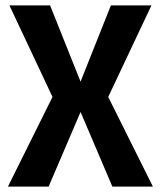

<svg xmlns="http://www.w3.org/2000/svg" viewBox="-20 -695 607 715"><path d="M9.5 0H161L280 -278L398.5 0H549.5L383 -334L544 -675H393L280 -391L166.5 -675H15L175.5 -334Z"/></svg>

Font: Anybody SemiCondensed SemiBold
Style: Regular
Weight: 600
Width: 4
Version: Version 1.113;gftools[0.9.25]